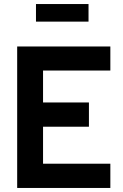

<svg xmlns="http://www.w3.org/2000/svg" viewBox="-20 -930 611 950"><path d="M158 -910H418V-823H158ZM65 -700H526V-581H193V-423H420V-303H193V-120H526V0H65Z"/></svg>

Font: Haskoy Bold
Style: Regular
Weight: 700
Designer: Ertekin Erdin
Foundry: Ertekin Erdin
Version: Version 1.500; ttfautohint (v1.8.3)